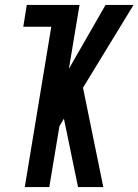

<svg xmlns="http://www.w3.org/2000/svg" viewBox="-20 -755 559 775"><path d="M80 0 187 -647H74L88 -735H301L258 -477L406 -735H519L315 -401L397 0H295L238 -276L220 -246L179 0Z"/></svg>

Font: Iosevka SS04 Semibold Oblique
Style: Regular
Weight: 600
Italic angle: -9°
Monospace: yes
Designer: Belleve Invis
Foundry: Belleve Invis
Version: Version 19.0.0; ttfautohint (v1.8.4)